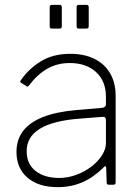

<svg xmlns="http://www.w3.org/2000/svg" viewBox="-20 -762 578 792"><path d="M408 -72Q367 -31 320.5 -10.5Q274 10 218 10Q139 10 93.5 -29Q48 -68 48 -135Q48 -186 75.5 -222Q103 -258 158 -279.5Q213 -301 295 -308L400 -317Q408 -318 412.5 -321.5Q417 -325 417 -332V-363Q417 -427 376.5 -464.5Q336 -502 268 -502Q216 -502 175 -478.5Q134 -455 100 -410Q97 -406 95 -405Q93 -404 90 -406L66 -421Q64 -423 63.5 -425Q63 -427 66 -431Q98 -478 148.5 -509Q199 -540 270 -540Q327 -540 369 -519.5Q411 -499 434 -460Q457 -421 457 -367V-10Q457 -4 454.5 -2Q452 0 447 0H429Q425 0 422.5 -2Q420 -4 420 -9L418 -70Q416 -82 408 -72ZM417 -266Q417 -282 403 -280L314 -273Q255 -269 212.5 -258Q170 -247 143 -230Q116 -213 103 -190Q90 -167 90 -138Q90 -86 126.5 -57Q163 -28 224 -28Q261 -28 296.5 -41.5Q332 -55 360 -77Q388 -100 402.5 -124.5Q417 -149 417 -171V-266ZM235 -732V-656Q235 -649 233 -646.5Q231 -644 223 -644H196Q189 -644 187 -646Q185 -648 185 -654V-732Q185 -742 194 -742H226Q235 -742 235 -732ZM346 -732V-656Q346 -649 344 -646.5Q342 -644 334 -644H307Q300 -644 298 -646Q296 -648 296 -654V-732Q296 -742 305 -742H337Q346 -742 346 -732Z"/></svg>

Font: Libre Franklin Thin
Style: Regular
Weight: 100
Designer: Pablo Impallari, Rodrigo Fuenzalida, Nhung Nguyen
Foundry: Impallari Type
Version: Version 3.000